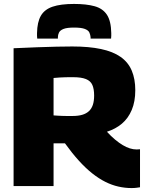

<svg xmlns="http://www.w3.org/2000/svg" viewBox="-20 -945 756 975"><path d="M648 10Q615 10 581.5 2.5Q548 -5 515 -21.5Q482 -38 448.5 -64.5Q415 -91 380.5 -129Q346 -167 310 -217Q306 -217 299 -217Q292 -217 286 -217Q278 -217 269.5 -217Q261 -217 252 -217V0H49V-700Q114 -703 168 -705Q222 -707 267 -708Q312 -709 347 -709Q432 -709 493 -696Q554 -683 592.5 -656Q631 -629 649 -586.5Q667 -544 667 -487Q667 -429 649 -386.5Q631 -344 599 -317Q567 -290 523 -276Q544 -253 564.5 -236Q585 -219 603.5 -208Q622 -197 639.5 -191.5Q657 -186 674 -186Q678 -186 682.5 -186.5Q687 -187 691 -187V6Q684 7 673.5 8.5Q663 10 648 10ZM348 -356Q377 -356 397.5 -362Q418 -368 431.5 -380.5Q445 -393 451.5 -412.5Q458 -432 458 -460Q458 -493 449 -513.5Q440 -534 416.5 -543.5Q393 -553 352 -553Q338 -553 328 -553Q318 -553 307.5 -552.5Q297 -552 284 -551.5Q271 -551 252 -549V-359Q265 -358 275 -357.5Q285 -357 295.5 -356.5Q306 -356 318.5 -356Q331 -356 348 -356ZM356 -925Q418 -925 460 -913.5Q502 -902 523 -870Q544 -838 545 -777Q545 -770 545 -763Q545 -756 544 -749H440Q440 -750 440 -751.5Q440 -753 440 -756Q439 -768 434 -779.5Q429 -791 411 -798Q393 -805 356 -805Q320 -805 302.5 -798Q285 -791 279.5 -779.5Q274 -768 274 -756Q274 -753 274 -751.5Q274 -750 274 -749H169Q168 -756 168 -763Q168 -770 168 -777Q169 -833 187.5 -865Q206 -897 247 -911Q288 -925 356 -925Z"/></svg>

Font: Georama ExtraCondensed Thin ExtraBold
Style: Regular
Weight: 800
Version: Version 1.001